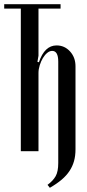

<svg xmlns="http://www.w3.org/2000/svg" viewBox="-22 -719 416 913"><path d="M266 -678H161V-454L156 -425L163 -423Q190 -503 247 -503Q285 -503 311 -474.5Q337 -446 337 -404V-9Q337 22 330 47Q323 72 308.5 94Q294 116 271 135.5Q248 155 215 174L204 160Q230 141 242.5 119Q255 97 255 56V-426Q255 -477 226 -477Q214 -477 202.5 -467.5Q191 -458 182 -443Q173 -428 167 -409Q161 -390 161 -372V0H77V-678H-2V-699H266Z"/></svg>

Font: Moniqa SemBd Narrow Heading
Style: Regular
Weight: 600
Width: 4
Designer: Rajesh Rajput
Foundry: Rajesh Rajput
Version: Version 1.000